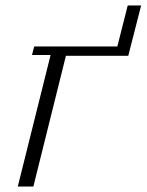

<svg xmlns="http://www.w3.org/2000/svg" viewBox="-20 -682 536 702"><path d="M165 -481H97L105 -512H409L447 -662H496L449 -478H221L102 0H45Z"/></svg>

Font: IBM Plex Serif Light
Style: Italic
Weight: 300
Italic angle: -14°
Designer: Mike Abbink, Paul van der Laan, Pieter van Rosmalen
Foundry: Bold Monday
Version: Version 3.001